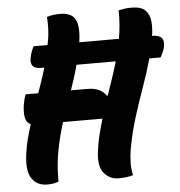

<svg xmlns="http://www.w3.org/2000/svg" viewBox="-52 -757 765 814"><g transform="rotate(-5 331.0 -350.0)"><path d="M58 -381H112Q121 -407 130 -433Q139 -459 147 -487H132Q80 -487 95 -542Q99 -560 110 -581H169Q170 -586 171 -591Q177 -620 178 -647.5Q179 -675 177 -700Q193 -705 206.5 -706.5Q220 -708 234 -708Q283 -708 298.5 -676.5Q314 -645 304 -581H473Q478 -611 480.5 -641Q483 -671 482 -701Q499 -705 511 -706.5Q523 -708 538 -708Q579 -708 596.5 -689.5Q614 -671 616.5 -642Q619 -613 614 -581H617Q673 -581 659 -526Q654 -508 642 -487H594Q578 -429 556.5 -369Q535 -309 515 -245.5Q495 -182 482 -111Q477 -80 476.5 -53Q476 -26 482 0Q458 8 420 8Q384 8 359.5 -19.5Q335 -47 342 -109Q346 -144 354.5 -179Q363 -214 374 -250H206Q188 -193 176 -131.5Q164 -70 165 0Q144 8 117 8Q74 8 51.5 -24Q29 -56 39 -130Q43 -161 51 -191.5Q59 -222 69 -253Q48 -262 45 -291.5Q42 -321 51 -358ZM321 -381Q351 -381 370.5 -371.5Q390 -362 401 -345L405 -346Q417 -381 429 -416.5Q441 -452 451 -487H284Q277 -460 268.5 -433.5Q260 -407 251 -381Z"/></g></svg>

Font: Recursive Mn Csl St
Style: Bold Italic
Weight: 700
Italic angle: -15°
Monospace: yes
Version: Version 1.079;hotconv 1.0.112;makeotfexe 2.5.65598; ttfautoh